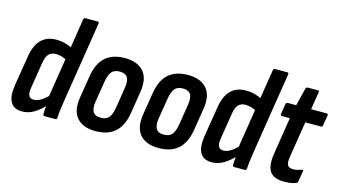

<svg xmlns="http://www.w3.org/2000/svg" viewBox="-79 -960 2203 1246"><g transform="rotate(15 1022.5 -337.5)"><path d="M121.3 8Q66.3 8 44.3 -30.7Q22.3 -69.4 34.1 -144.8L66.7 -345Q78.9 -423.4 117.2 -461.6Q155.5 -499.7 218.5 -499.7Q249.5 -499.7 279.2 -491.6Q308.9 -483.5 332.1 -469.5L319.5 -385.4Q279.4 -409.2 239.5 -409.2Q209 -409.2 192 -391.2Q174.9 -373.1 168.5 -334.4L139.7 -155.1Q133.9 -119.2 142.6 -102.1Q151.3 -85.1 176.2 -85.1Q199.2 -85.1 224.3 -100.7Q249.4 -116.2 279.9 -147.9L279.8 -80.4Q239.6 -37.4 202.1 -14.7Q164.6 8 121.3 8ZM272 0Q261.6 0 261.6 -11.4Q261.2 -29.4 263.8 -53.4Q266.4 -77.4 268.4 -94.6L264.9 -125.1L351.3 -671.6Q353.3 -683 363.3 -683H445.4Q456.7 -683 454.7 -671.6L367.9 -122.1Q362.3 -87.1 358.9 -58.8Q355.5 -30.5 354.7 -12Q354.7 0 343.7 0Z M615.1 8Q529.4 8 488.9 -39.6Q448.5 -87.1 462.9 -176.7L486.7 -324.2Q500.7 -414 548.6 -456.9Q596.6 -499.7 679.5 -499.7Q763.6 -499.7 805.1 -452.5Q846.5 -405.2 832.1 -314.6L808.9 -169.1Q794.9 -78.7 747 -35.4Q699 8 615.1 8ZM625.1 -84.7Q661.4 -84.7 679.6 -105.3Q697.9 -125.8 705.9 -174.5L727.7 -312.2Q735.7 -361.7 721.2 -384.1Q706.6 -406.4 669.9 -406.4Q634 -406.4 615.9 -386.2Q597.7 -365.9 589.7 -316.8L567.3 -178.9Q559.7 -131 573.7 -107.9Q587.8 -84.7 625.1 -84.7Z M1039.1 8Q953.4 8 912.9 -39.6Q872.5 -87.1 886.9 -176.7L910.7 -324.2Q924.7 -414 972.6 -456.9Q1020.6 -499.7 1103.5 -499.7Q1187.6 -499.7 1229.1 -452.5Q1270.5 -405.2 1256.1 -314.6L1232.9 -169.1Q1218.9 -78.7 1171 -35.4Q1123 8 1039.1 8ZM1049.1 -84.7Q1085.4 -84.7 1103.6 -105.3Q1121.9 -125.8 1129.9 -174.5L1151.7 -312.2Q1159.7 -361.7 1145.2 -384.1Q1130.6 -406.4 1093.9 -406.4Q1058 -406.4 1039.9 -386.2Q1021.7 -365.9 1013.7 -316.8L991.3 -178.9Q983.7 -131 997.7 -107.9Q1011.8 -84.7 1049.1 -84.7Z M1395.3 8Q1340.3 8 1318.3 -30.7Q1296.3 -69.4 1308.1 -144.8L1340.7 -345Q1352.9 -423.4 1391.2 -461.6Q1429.5 -499.7 1492.5 -499.7Q1523.5 -499.7 1553.2 -491.6Q1582.9 -483.5 1606.1 -469.5L1593.5 -385.4Q1553.4 -409.2 1513.5 -409.2Q1483 -409.2 1466 -391.2Q1448.9 -373.1 1442.5 -334.4L1413.7 -155.1Q1407.9 -119.2 1416.6 -102.1Q1425.3 -85.1 1450.2 -85.1Q1473.2 -85.1 1498.3 -100.7Q1523.4 -116.2 1553.9 -147.9L1553.8 -80.4Q1513.6 -37.4 1476.1 -14.7Q1438.6 8 1395.3 8ZM1546 0Q1535.6 0 1535.6 -11.4Q1535.2 -29.4 1537.8 -53.4Q1540.4 -77.4 1542.4 -94.6L1538.9 -125.1L1625.3 -671.6Q1627.3 -683 1637.3 -683H1719.4Q1730.7 -683 1728.7 -671.6L1641.9 -122.1Q1636.3 -87.1 1632.9 -58.8Q1629.5 -30.5 1628.7 -12Q1628.7 0 1617.7 0Z M1882.2 8Q1811.5 8 1786 -30.7Q1760.4 -69.3 1774 -153.4L1812.7 -399.6H1759.9Q1748.5 -399.6 1750.3 -411L1761.2 -480.4Q1763.6 -491.7 1772.8 -491.7H1830.8L1860.6 -610.6Q1864.8 -621.5 1873 -621.5H1940.5Q1951.9 -621.5 1950.1 -610.2L1931.1 -491.7H2034.9Q2047.3 -491.7 2044.9 -479.8L2033.4 -411Q2032 -399.6 2021.8 -399.6H1916.7L1878.2 -159.2Q1871.6 -117.1 1881.4 -101.1Q1891.2 -85.1 1918.1 -85.1Q1933.9 -85.1 1947.2 -88.4Q1960.5 -91.7 1973.5 -96.3Q1985.9 -100.7 1983.9 -87.3L1972.3 -17.2Q1971.3 -8.2 1961.9 -4.4Q1945.4 2 1925 5Q1904.6 8 1882.2 8Z"/></g></svg>

Font: Sofia Sans Condensed
Style: Italic
Weight: 400
Italic angle: -9°
Designer: Botio Nikoltchev, Ani Petrova
Foundry: lettersoup
Version: Version 4.101